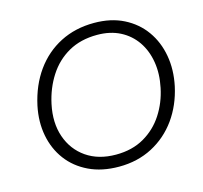

<svg xmlns="http://www.w3.org/2000/svg" viewBox="-106 -844 1030 972"><g transform="rotate(-15 409.0 -358.0)"><path d="M402.5 10.5Q312.5 10.5 244.8 -22Q177 -54.5 135 -110.8Q93 -167 79 -240.2Q65 -313.5 82 -395Q104 -496.5 157.2 -570.8Q210.5 -645 289.2 -685.2Q368 -725.5 466.5 -725.5Q555 -725.5 621.2 -692Q687.5 -658.5 728.8 -600.5Q770 -542.5 783.2 -467.8Q796.5 -393 779 -310Q758.5 -215.5 706.8 -143.2Q655 -71 577.2 -30.2Q499.5 10.5 402.5 10.5ZM403 -52.5Q488 -52.5 550.8 -88.8Q613.5 -125 653 -186Q692.5 -247 707.5 -320.5Q722.5 -391.5 712.2 -453.8Q702 -516 669.8 -563Q637.5 -610 586 -636.5Q534.5 -663 466 -663Q379.5 -663 315.5 -626.8Q251.5 -590.5 210.8 -527.2Q170 -464 153 -384.5Q133 -290.5 159 -215.2Q185 -140 248.2 -96.2Q311.5 -52.5 403 -52.5Z"/></g></svg>

Font: Commissioner Light
Style: Italic
Weight: 300
Italic angle: -12°
Designer: Kostas Bartsokas
Foundry: Kostas Bartsokas
Version: Version 1.000; ttfautohint (v1.8.3)